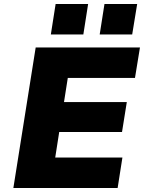

<svg xmlns="http://www.w3.org/2000/svg" viewBox="-20 -943 726 963"><path d="M47 0 159 -705H682L657 -552H320L301 -431H616L592 -281H277L257 -153H594L570 0ZM480 -770 504 -923H668L643 -770ZM235 -770 259 -923H422L398 -770Z"/></svg>

Font: Nunito Sans 6pt Black
Style: Italic
Weight: 900
Italic angle: -9°
Version: Version 3.101;gftools[0.9.27]